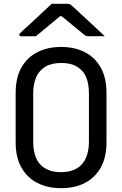

<svg xmlns="http://www.w3.org/2000/svg" viewBox="-20 -966 640 1006"><path d="M300 -720Q371 -720 424 -693Q477 -666 507.5 -612.5Q538 -559 538 -479V-221Q538 -141 507.5 -87.5Q477 -34 424 -7Q371 20 300 20Q230 20 176.5 -7Q123 -34 92.5 -87.5Q62 -141 62 -221V-479Q62 -559 92.5 -612.5Q123 -666 176.5 -693Q230 -720 300 -720ZM154 -224Q154 -186 163.5 -154Q173 -122 194 -101Q212 -84 237 -74Q262 -64 300 -64Q350 -64 382.5 -83.5Q415 -103 430.5 -139Q446 -175 446 -224V-476Q446 -502 442 -525Q438 -548 429 -567Q420 -586 406 -599Q388 -617 363 -626.5Q338 -636 300 -636Q250 -636 217.5 -616.5Q185 -597 169.5 -561.5Q154 -526 154 -476ZM251 -946Q261 -946 277 -946Q293 -946 309.5 -946Q326 -946 335 -946Q343 -946 348.5 -942.5Q354 -939 369 -925Q377 -918 395 -901Q413 -884 436.5 -862.5Q460 -841 484 -818.5Q508 -796 529 -776Q510 -777 488 -776.5Q466 -776 448 -776Q437 -776 432 -777.5Q427 -779 419 -786Q403 -799 367 -828.5Q331 -858 279 -901L332 -881Q316 -881 300 -881Q284 -881 268 -881L320 -902Q270 -860 233 -830Q196 -800 168 -776H92Q88 -776 85.5 -777Q83 -778 82 -779.5Q81 -781 81 -783Q81 -787 85 -791.5Q89 -796 104 -810Q117 -822 136.5 -839.5Q156 -857 177.5 -877.5Q199 -898 218.5 -916Q238 -934 251 -946Z"/></svg>

Font: Recursive Monospace
Style: Regular
Weight: 400
Version: Version 1.047